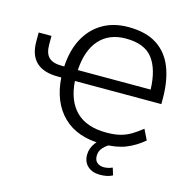

<svg xmlns="http://www.w3.org/2000/svg" viewBox="-126 -841 1162 1159"><g transform="rotate(15 454.5 -261.0)"><path d="M562 9Q407 9 319.5 -77Q232 -163 222 -315H201Q20 -315 20 -486V-542H100V-488Q100 -433 125.5 -408.5Q151 -384 206 -384H222Q228 -487 267.5 -560.5Q307 -634 375.5 -674Q444 -714 536 -714Q647 -714 715.5 -669Q784 -624 815.5 -542.5Q847 -461 847 -352V-316H307Q315 -194 380.5 -129Q446 -64 570 -64Q620 -64 655.5 -73Q691 -82 721.5 -100Q752 -118 787 -146L819 -81Q767 -37 708.5 -14Q650 9 562 9ZM539 -643Q434 -643 374 -575.5Q314 -508 307 -384H762Q758 -510 707 -576.5Q656 -643 539 -643ZM599 192Q551 192 522 166Q493 140 493 95Q493 55 519 20Q545 -15 589 -36L618 0Q594 10 572.5 32.5Q551 55 551 86Q551 115 568 128.5Q585 142 609 142Q635 142 663 130L677 175Q647 192 599 192Z"/></g></svg>

Font: Mulish
Style: Regular
Weight: 400
Designer: Vernon Adams
Foundry: Vernon Adams
Version: Version 3.603; ttfautohint (v1.8.3)